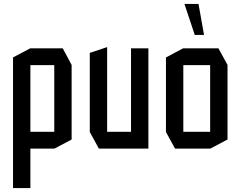

<svg xmlns="http://www.w3.org/2000/svg" viewBox="-20 -753 1216 973"><path d="M134 -423V-508H298L343 -424V-423ZM46 200V-84H47L134 0V200ZM119 0 46 -84V-85H255V0ZM46 -85V-462L133 -508H134V-85ZM255 0V-423H343V-46L256 0Z M644 0V-508H732V0H645ZM481 0 435 -84V-85H644V0ZM435 -85V-485L522 -514H523V-85Z M909 -423V-508H1087L1133 -424V-423ZM867 0 821 -84V-85H1045V0ZM821 -85V-462L908 -508H909V-85ZM1045 0V-423H1133V-46L1046 0ZM967 -576 915 -732V-733H986L1014 -576Z"/></svg>

Font: Foldit
Style: Regular
Weight: 400
Version: Version 1.003